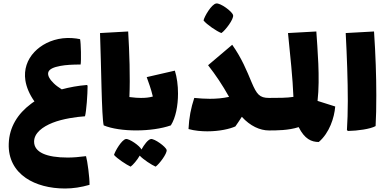

<svg xmlns="http://www.w3.org/2000/svg" viewBox="-20 -746 2212 1098"><path d="M472 147C433 152 399 155 367 155C246 155 175 125 175 64C175 15 223 -21 281 -44C339 -67 419 -78 466 -81C474 -109 481 -208 481 -256L477 -260C426 -256 378 -247 333 -235C316 -246 300 -257 288 -269C265 -291 251 -314 256 -332C261 -351 287 -362 325 -369C356 -375 396 -377 441 -377C445 -398 443 -499 438 -522C410 -528 374 -531 339 -527C270 -519 214 -488 177 -449C135 -405 116 -348 125 -287C131 -248 148 -207 177 -166C170 -162 164 -157 157 -152C82 -96 33 -20 30 76C27 163 65 229 128 272C185 311 264 332 352 332C397 332 444 325 492 311C493 272 480 174 472 147Z M980 -342 819 -305C829 -277 844 -237 854 -194C833 -188 812 -186 786 -186C773 -186 748 -187 720 -191C725 -303 720 -451 713 -566L552 -557C559 -374 561 -77 573 -29C667 10 849 9 957 -29C985 -73 998 -142 998 -211C998 -258 992 -304 980 -342ZM843 49C826 52 804 82 789 109C780 88 719 46 700 49C676 53 638 118 632 140C650 161 703 196 727 207C740 198 765 169 779 144C799 166 847 197 870 207C890 193 936 133 933 112C929 93 863 46 843 49Z M1246 -557C1268 -571 1318 -637 1313 -659C1309 -680 1239 -731 1216 -726C1190 -722 1149 -653 1144 -629C1162 -606 1219 -567 1246 -557ZM1518 -186C1464 -186 1448 -207 1419 -275C1391 -342 1363 -412 1308 -490L1170 -373C1215 -315 1250 -263 1290 -192C1253 -184 1217 -181 1180 -181C1151 -181 1122 -183 1091 -186C1072 -129 1061 -73 1058 -8C1094 2 1133 5 1166 5C1236 5 1295 -9 1326 -23C1335 -36 1349 -56 1363 -78C1411 -25 1467 0 1518 0C1539 0 1545 -33 1545 -93C1545 -150 1540 -186 1518 -186Z M1796 -169C1811 -300 1795 -473 1789 -566L1627 -557C1640 -426 1654 -299 1658 -192C1622 -186 1570 -186 1518 -186C1496 -186 1491 -150 1491 -93C1491 -33 1497 0 1518 0C1560 0 1630 0 1688 -19C1722 49 1761 66 1803 66C1864 14 1892 -73 1897 -137C1867 -146 1831 -158 1796 -169Z M1970 3C2025 2 2098 -8 2128 -25C2131 -76 2132 -136 2132 -202C2132 -309 2128 -433 2119 -566L1957 -557C1964 -424 1969 -287 1969 -168C1969 -107 1967 -50 1964 -2Z"/></svg>

Font: FilmFarsi Display
Style: Regular
Weight: 400
Designer: Borna Izadpanah
Foundry: Borna Izadpanah
Version: Version 1.000;PS 001.000;hotconv 1.0.88;makeotf.lib2.5.64775